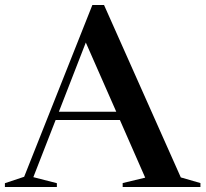

<svg xmlns="http://www.w3.org/2000/svg" viewBox="-30 -743 817 763"><path d="M688.5 -38 766.5 -15.5V0H457.5V-15.5L547 -37L446.5 -266H191L102.5 -39L196 -15V0H-10.5V-15L66 -40.5L337 -723H383.5ZM204 -299H432L311 -574Z"/></svg>

Font: Newsreader Display Medium
Style: Regular
Weight: 500
Designer: Hugues Gentile
Foundry: Production Type
Version: Version 1.001